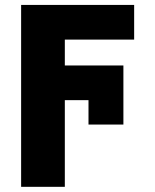

<svg xmlns="http://www.w3.org/2000/svg" viewBox="-20 -550 620 768"><path d="M516.6 -391.6H239.3V-288.1H473.6V-51.8H334V-149.4H239.3V197.3H64.5V-530.3H516.6Z"/></svg>

Font: Pretendard Std Black
Style: Regular
Weight: 900
Designer: Base glyphs from Inter by Rasmus Andersson; Hangeul glyphs from Noto Sans CJK(Source Han Sans) by Jang Soo-young and Kan
Foundry: Kil Hyung-jin
Version: Version 1.309